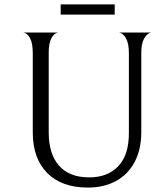

<svg xmlns="http://www.w3.org/2000/svg" viewBox="-20 -835 752 867"><path d="M377 12Q258 12 193 -54Q128 -120 128 -237V-595Q128 -639 116 -662Q104 -685 86 -688H242Q224 -685 212 -662.5Q200 -640 200 -598V-237Q200 -140 246.5 -87Q293 -34 383 -34Q466 -34 514 -84.5Q562 -135 562 -234V-595Q562 -639 549 -662Q536 -685 518 -688H662Q644 -684 631 -661.5Q618 -639 618 -595V-239Q618 -160 588 -103.5Q558 -47 503.5 -17.5Q449 12 377 12ZM254 -815H498V-769H254Z"/></svg>

Font: BellefairVN
Style: Regular
Weight: 400
Designer: Nick Shinn, Liron Lavi Turkenic
Foundry: Shinntype
Version: Version 1.003